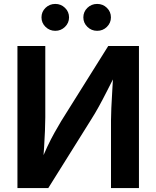

<svg xmlns="http://www.w3.org/2000/svg" viewBox="-20 -963 801 983"><path d="M691.4 0H548.3V-347.7Q548.3 -372.1 550 -410.4Q551.8 -448.7 554.7 -496.8Q557.6 -544.9 560.5 -597.7H579.1Q548.8 -538.1 527.1 -495.4Q505.4 -452.6 486.3 -418Q467.3 -383.3 444.3 -347.2L227.1 0H69.3V-727.5H211.9V-362.3Q211.9 -334 210.2 -293.7Q208.5 -253.4 205.8 -208.7Q203.1 -164.1 199.7 -123.5H184.6Q203.6 -172.4 222.4 -212.2Q241.2 -252 259.3 -284.2Q277.3 -316.4 293.5 -343.3L534.2 -727.5H691.4ZM477.5 -805.2Q448.2 -805.2 427.5 -825.4Q406.7 -845.7 406.7 -874Q406.7 -902.8 427.5 -922.9Q448.2 -942.9 477.5 -942.9Q506.8 -942.9 527.3 -922.9Q547.9 -902.8 547.9 -874Q547.9 -845.7 527.3 -825.4Q506.8 -805.2 477.5 -805.2ZM263.2 -805.2Q233.9 -805.2 213.1 -825.4Q192.4 -845.7 192.4 -874Q192.4 -902.8 213.1 -922.9Q233.9 -942.9 263.2 -942.9Q292 -942.9 312.7 -922.9Q333.5 -902.8 333.5 -874Q333.5 -845.7 312.7 -825.4Q292 -805.2 263.2 -805.2Z"/></svg>

Font: Inter Cardless
Style: Bold
Weight: 700
Designer: Rasmus Andersson
Foundry: rsms
Version: Version 4.001;git-9221beed3